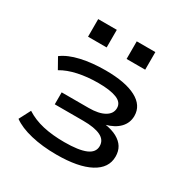

<svg xmlns="http://www.w3.org/2000/svg" viewBox="-164 -852 972 1001"><g transform="rotate(30 321.5 -351.5)"><path d="M308 9Q223 9 154 -7.5Q85 -24 44 -54L80 -123Q125 -94 182 -81Q239 -68 311 -68Q397 -68 439.5 -86Q482 -104 482 -142Q482 -179 446 -196.5Q410 -214 341 -214H170V-286H333Q393 -286 427 -305.5Q461 -325 461 -359Q461 -393 422.5 -408.5Q384 -424 312 -424Q247 -424 191 -412Q135 -400 95 -376L59 -440Q99 -470 165 -485Q231 -500 312 -500Q431 -500 495.5 -466Q560 -432 560 -369Q560 -327 531.5 -297Q503 -267 450 -253L449 -255Q494 -248 523 -232Q552 -216 566.5 -192.5Q581 -169 581 -136Q581 -67 510 -29Q439 9 308 9ZM376 -606V-712H488V-606ZM144 -606V-712H256V-606Z"/></g></svg>

Font: Nunito Sans 10pt Expanded Medium
Style: Regular
Weight: 500
Width: 7
Designer: Vernon Adams
Foundry: Vernon Adams
Version: Version 3.101;gftools[0.9.27]